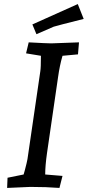

<svg xmlns="http://www.w3.org/2000/svg" viewBox="-20 -918 431 943"><path d="M368 -710 363 -651 287 -644Q273 -596 265 -538L211 -167Q202 -104 202 -61L287 -54L272 5Q208 0 129 0L15 5L17 -45L96 -61Q97 -65 102 -82Q113 -124 115 -137L178 -568Q181 -585 181 -644L108 -656L121 -710Q212 -705 232 -705ZM362 -898 391 -825Q263 -793 244 -787L159 -750L139 -798Z"/></svg>

Font: Andada
Style: Italic
Weight: 400
Italic angle: -8.29999°
Designer: Carolina Giovagnoli
Foundry: Carolina Giovagnoli
Version: Version 1.003